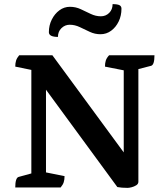

<svg xmlns="http://www.w3.org/2000/svg" viewBox="-20 -909 805 931"><path d="M599 2Q569 2 549 -2L203 -474V-73L293 -55Q293 -38 289 -25.5Q285 -13 274 0H54Q54 -46 70 -51L132 -68V-570L54 -586Q54 -603 58 -615.5Q62 -628 73 -641H234L580 -170V-568L489 -586Q489 -603 493 -615.5Q497 -628 509 -641H729Q729 -595 713 -590L651 -574V-28Q651 -17 640.5 -10.5Q630 -4 618 -1Q606 2 599 2ZM318 -789Q295 -789 278 -772.5Q261 -756 261 -730Q217 -730 217 -753Q217 -786 231 -814Q245 -842 268 -859Q291 -876 319 -876Q347 -876 371.5 -864.5Q396 -853 420 -841.5Q444 -830 469 -830Q493 -830 509.5 -846.5Q526 -863 526 -889Q549 -889 559 -884Q569 -879 569 -867Q569 -833 555.5 -805Q542 -777 519 -760Q496 -743 467 -743Q440 -743 415.5 -754.5Q391 -766 367 -777.5Q343 -789 318 -789Z"/></svg>

Font: Petrona
Style: Bold
Weight: 700
Designer: Ringo R. Seeber
Foundry: Ringo R. Seeber
Version: Version 2.001; ttfautohint (v1.8.3)